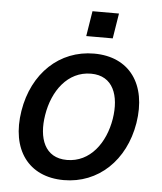

<svg xmlns="http://www.w3.org/2000/svg" viewBox="-53 -783 708 841"><g transform="rotate(5 301.0 -363.0)"><path d="M319.6 -736.9 301.8 -626.1H418.3L436.1 -736.9ZM258.5 11C409.8 11 526.6 -99.1 554 -265.6C581.7 -437.9 498.9 -552.6 343 -552.6C191.4 -552.6 74.6 -442.5 47.6 -274.9C19.9 -103.7 102.6 11 258.5 11ZM264.6 -78.1C166.5 -78.1 136 -163.7 152.7 -266C169.7 -372.9 234.7 -463.8 337.4 -463.8C435 -463.8 465.6 -377.5 449.2 -274.9C431.8 -168 366.5 -78.1 264.6 -78.1Z"/></g></svg>

Font: TID UI Medium
Style: Italic
Weight: 500
Italic angle: -9.39999°
Designer: The TID Project Authors
Foundry: Bakken & Bæck
Version: Version 1.001;hotconv 1.0.109;makeotfexe 2.5.65596